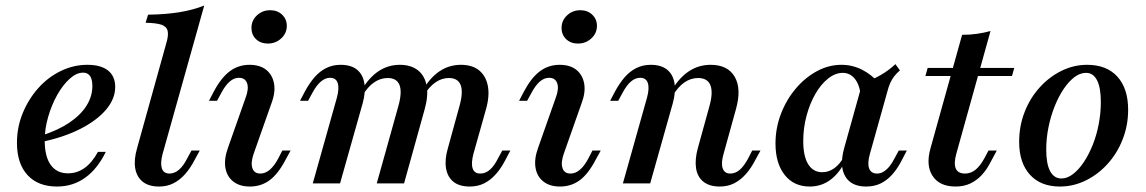

<svg xmlns="http://www.w3.org/2000/svg" viewBox="-20 -661 4129 692"><path d="M185.5 11.3Q116.9 11.3 79 -30.2Q41.1 -71.8 41.1 -146Q41.1 -202.4 61.7 -252.8Q82.3 -303.2 117.3 -342.7Q152.4 -382.3 198.4 -404.8Q244.4 -427.4 295.2 -427.4Q343.5 -427.4 369.4 -406.9Q395.2 -386.3 395.2 -347.6Q395.2 -304.8 362.5 -266.1Q329.8 -227.4 271 -197.2Q212.1 -166.9 132.3 -150V-173.4Q190.3 -191.9 230.6 -219.4Q271 -246.8 291.9 -280.2Q312.9 -313.7 312.9 -350.8Q312.9 -375 304.4 -387.1Q296 -399.2 279.8 -399.2Q255.6 -399.2 231 -377Q206.5 -354.8 186.3 -319Q166.1 -283.1 153.6 -239.9Q141.1 -196.8 141.1 -154.8Q141.1 -96.8 162.9 -66.5Q184.7 -36.3 225 -36.3Q257.3 -36.3 284.3 -55.2Q311.3 -74.2 333.1 -113.7H361.3Q331.5 -52.4 287.1 -20.6Q242.7 11.3 185.5 11.3Z M553.2 11.3Q516.1 11.3 494.4 -6Q472.6 -23.4 467.3 -54.8Q462.1 -86.3 474.2 -127.4L579 -504Q587.9 -533.1 584.3 -549.2Q580.6 -565.3 562.1 -571.8Q543.5 -578.2 504.8 -579L513.7 -608.1Q576.6 -608.9 626.2 -616.9Q675.8 -625 716.1 -641.1L566.1 -106.5Q557.3 -73.4 563.3 -54.4Q569.4 -35.5 591.1 -35.5Q608.9 -35.5 625 -49.2Q641.1 -62.9 654.8 -90.3L670.2 -118.5H700L681.5 -84.7Q666.1 -54.8 647.2 -33.5Q628.2 -12.1 605.2 -0.4Q582.3 11.3 553.2 11.3Z M880.6 11.3Q843.5 11.3 820.6 -6.9Q797.6 -25 792.3 -56.5Q787.1 -87.9 801.6 -128.2L865.3 -308.9Q877.4 -341.1 870.6 -360.9Q863.7 -380.6 841.1 -380.6Q823.4 -380.6 807.7 -366.9Q791.9 -353.2 777.4 -325.8L762.1 -297.6H733.1L750.8 -331.5Q777.4 -381.5 808.5 -404.4Q839.5 -427.4 879 -427.4Q916.9 -427.4 939.5 -409.3Q962.1 -391.1 967.7 -359.7Q973.4 -328.2 958.1 -287.9L894.4 -107.3Q883.1 -75 889.5 -55.2Q896 -35.5 918.5 -35.5Q954 -35.5 983.1 -90.3L997.6 -118.5H1027.4L1008.9 -84.7Q982.3 -33.9 951.6 -11.3Q921 11.3 880.6 11.3ZM945.2 -504Q919.4 -504 902.8 -519.8Q886.3 -535.5 886.3 -560.5Q886.3 -587.1 906 -605.6Q925.8 -624.2 954 -624.2Q979.8 -624.2 996.8 -608.1Q1013.7 -591.9 1013.7 -567.7Q1013.7 -541.1 993.5 -522.6Q973.4 -504 945.2 -504Z M1673.4 11.3Q1635.5 11.3 1614.1 -6Q1592.7 -23.4 1587.5 -54.8Q1582.3 -86.3 1594.4 -127.4L1636.3 -279.8Q1650 -329 1640.3 -354.4Q1630.6 -379.8 1597.6 -379.8Q1571.8 -379.8 1548.8 -363.7Q1525.8 -347.6 1506.5 -315.3L1502.4 -333.1Q1528.2 -379.8 1563.3 -403.6Q1598.4 -427.4 1641.1 -427.4Q1682.3 -427.4 1706.9 -407.3Q1731.5 -387.1 1738.3 -351.2Q1745.2 -315.3 1731.5 -266.9L1686.3 -106.5Q1677.4 -72.6 1683.5 -54Q1689.5 -35.5 1711.3 -35.5Q1729.8 -35.5 1745.6 -49.2Q1761.3 -62.9 1775 -90.3L1790.3 -118.5H1819.4L1801.6 -84.7Q1786.3 -54.8 1767.3 -33.5Q1748.4 -12.1 1725.4 -0.4Q1702.4 11.3 1673.4 11.3ZM1107.3 0 1194.4 -309.7Q1203.2 -342.7 1197.2 -361.7Q1191.1 -380.6 1169.4 -380.6Q1152.4 -380.6 1136.3 -366.9Q1120.2 -353.2 1105.6 -325.8L1090.3 -297.6H1061.3L1079 -331.5Q1095.2 -361.3 1113.7 -382.7Q1132.3 -404 1155.6 -415.7Q1179 -427.4 1207.3 -427.4Q1245.2 -427.4 1266.5 -410.1Q1287.9 -392.7 1293.1 -361.3Q1298.4 -329.8 1287.1 -288.7L1205.6 0ZM1337.9 0 1416.1 -279.8Q1429.8 -329.8 1419.8 -354.8Q1409.7 -379.8 1377.4 -379.8Q1350.8 -379.8 1327.8 -363.7Q1304.8 -347.6 1285.5 -315.3L1281.5 -333.1Q1308.1 -379.8 1343.1 -403.6Q1378.2 -427.4 1421 -427.4Q1461.3 -427.4 1486.3 -407.7Q1511.3 -387.9 1517.7 -351.6Q1524.2 -315.3 1510.5 -266.9L1436.3 0Z M1998.4 11.3Q1961.3 11.3 1938.3 -6.9Q1915.3 -25 1910.1 -56.5Q1904.8 -87.9 1919.4 -128.2L1983.1 -308.9Q1995.2 -341.1 1988.3 -360.9Q1981.5 -380.6 1958.9 -380.6Q1941.1 -380.6 1925.4 -366.9Q1909.7 -353.2 1895.2 -325.8L1879.8 -297.6H1850.8L1868.5 -331.5Q1895.2 -381.5 1926.2 -404.4Q1957.3 -427.4 1996.8 -427.4Q2034.7 -427.4 2057.3 -409.3Q2079.8 -391.1 2085.5 -359.7Q2091.1 -328.2 2075.8 -287.9L2012.1 -107.3Q2000.8 -75 2007.3 -55.2Q2013.7 -35.5 2036.3 -35.5Q2071.8 -35.5 2100.8 -90.3L2115.3 -118.5H2145.2L2126.6 -84.7Q2100 -33.9 2069.4 -11.3Q2038.7 11.3 1998.4 11.3ZM2062.9 -504Q2037.1 -504 2020.6 -519.8Q2004 -535.5 2004 -560.5Q2004 -587.1 2023.8 -605.6Q2043.5 -624.2 2071.8 -624.2Q2097.6 -624.2 2114.5 -608.1Q2131.5 -591.9 2131.5 -567.7Q2131.5 -541.1 2111.3 -522.6Q2091.1 -504 2062.9 -504Z M2574.2 11.3Q2537.1 11.3 2515.3 -6Q2493.5 -23.4 2488.7 -54.8Q2483.9 -86.3 2495.2 -127.4L2537.1 -279Q2550.8 -328.2 2540.3 -354Q2529.8 -379.8 2496 -379.8Q2469.4 -379.8 2446.4 -363.7Q2423.4 -347.6 2404 -315.3L2399.2 -332.3Q2426.6 -379.8 2462.1 -403.6Q2497.6 -427.4 2541.1 -427.4Q2603.2 -427.4 2628.2 -383.9Q2653.2 -340.3 2632.3 -266.9L2587.9 -106.5Q2578.2 -73.4 2584.7 -54.4Q2591.1 -35.5 2612.1 -35.5Q2630.6 -35.5 2646.4 -49.2Q2662.1 -62.9 2676.6 -90.3L2691.1 -118.5H2721L2702.4 -84.7Q2687.1 -54.8 2668.1 -33.5Q2649.2 -12.1 2626.2 -0.4Q2603.2 11.3 2574.2 11.3ZM2225 0 2312.1 -309.7Q2321 -342.7 2314.9 -361.7Q2308.9 -380.6 2287.1 -380.6Q2269.4 -380.6 2253.6 -366.9Q2237.9 -353.2 2223.4 -325.8L2208.1 -297.6H2179L2196.8 -331.5Q2212.9 -361.3 2231.5 -382.7Q2250 -404 2273.4 -415.7Q2296.8 -427.4 2325 -427.4Q2362.9 -427.4 2384.3 -410.1Q2405.6 -392.7 2410.9 -361.3Q2416.1 -329.8 2404.8 -288.7L2323.4 0Z M2898.4 11.3Q2841.1 11.3 2808.1 -30.6Q2775 -72.6 2775 -143.5Q2775 -199.2 2794.4 -250Q2813.7 -300.8 2847.2 -340.7Q2880.6 -380.6 2923.4 -404Q2966.1 -427.4 3012.9 -427.4Q3051.6 -427.4 3086.3 -410.1Q3121 -392.7 3149.2 -360.5L3082.3 -316.1Q3078.2 -355.6 3060.9 -377Q3043.5 -398.4 3017.7 -398.4Q2990.3 -398.4 2964.5 -377.8Q2938.7 -357.3 2918.5 -322.2Q2898.4 -287.1 2886.7 -243.1Q2875 -199.2 2875 -152.4Q2875 -98.4 2892.7 -69.4Q2910.5 -40.3 2943.5 -40.3Q2966.9 -40.3 2987.1 -54.8Q3007.3 -69.4 3023.4 -98.4L3027.4 -82.3Q3005.6 -37.1 2973 -12.9Q2940.3 11.3 2898.4 11.3ZM3101.6 11.3Q3047.6 11.3 3026.2 -25.8Q3004.8 -62.9 3022.6 -127.4L3087.9 -361.3Q3122.6 -372.6 3152.4 -389.5Q3182.3 -406.5 3207.3 -429.8L3223.4 -407.3Q3211.3 -396.8 3202.8 -385.9Q3194.4 -375 3188.3 -361.3Q3182.3 -347.6 3177.4 -328.2L3115.3 -106.5Q3105.6 -72.6 3112.5 -54Q3119.4 -35.5 3141.1 -35.5Q3154 -35.5 3165.3 -42.7Q3176.6 -50 3186.3 -62.1Q3196 -74.2 3204 -90.3L3219.4 -118.5H3248.4L3228.2 -79.8Q3214.5 -53.2 3196 -32.3Q3177.4 -11.3 3154.4 0Q3131.5 11.3 3101.6 11.3Z M3424.2 11.3Q3366.1 11.3 3341.1 -27Q3316.1 -65.3 3333.9 -127.4L3447.6 -535.5Q3475.8 -535.5 3501.2 -539.1Q3526.6 -542.7 3550 -549.2L3426.6 -106.5Q3416.9 -71 3425 -53.2Q3433.1 -35.5 3458.1 -35.5Q3479 -35.5 3496 -49.2Q3512.9 -62.9 3528.2 -91.1L3542.7 -118.5H3572.6L3548.4 -73.4Q3535.5 -48.4 3517.7 -29.4Q3500 -10.5 3477 0.4Q3454 11.3 3424.2 11.3ZM3315.3 -387.1 3323.4 -416.1H3635.5L3627.4 -387.1Z M3800 11.3Q3730.6 11.3 3691.9 -31.5Q3653.2 -74.2 3653.2 -150Q3653.2 -206.5 3672.6 -256.5Q3691.9 -306.5 3726.2 -344.8Q3760.5 -383.1 3804.8 -405.2Q3849.2 -427.4 3898.4 -427.4Q3968.5 -427.4 4007.3 -384.7Q4046 -341.9 4046 -265.3Q4046 -209.7 4026.6 -159.7Q4007.3 -109.7 3973 -71.4Q3938.7 -33.1 3894 -10.9Q3849.2 11.3 3800 11.3ZM3805.6 -17.7Q3826.6 -17.7 3847.2 -33.5Q3867.7 -49.2 3885.9 -76.2Q3904 -103.2 3918.1 -138.3Q3932.3 -173.4 3939.9 -213.3Q3947.6 -253.2 3947.6 -293.5Q3947.6 -345.2 3933.9 -371.8Q3920.2 -398.4 3894.4 -398.4Q3872.6 -398.4 3852 -382.7Q3831.5 -366.9 3813.3 -339.9Q3795.2 -312.9 3781 -277.4Q3766.9 -241.9 3758.9 -202.4Q3750.8 -162.9 3750.8 -121.8Q3750.8 -70.2 3764.9 -44Q3779 -17.7 3805.6 -17.7Z"/></svg>

Font: Playfair 5pt SemiExpanded Light SemiBold
Style: Italic
Weight: 600
Italic angle: -15.6°
Version: Version 2.001;gftools[0.9.30]